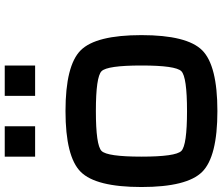

<svg xmlns="http://www.w3.org/2000/svg" viewBox="-82 -832 915 790"><g transform="rotate(-90 375.0 -437.5)"><path d="M500 -312.5Q500 -453.1 476.6 -476.6Q453.1 -500 312.5 -500Q171.9 -500 148.4 -476.6Q125 -453.1 125 -312.5Q125 -171.9 148.4 -148.4Q171.9 -125 312.5 -125Q453.1 -125 476.6 -148.4Q500 -171.9 500 -312.5ZM625 -312.5Q625 -125 562.5 -62.5Q500 0 312.5 0Q125 0 62.5 -62.5Q0 -125 0 -312.5Q0 -500 62.5 -562.5Q125 -625 312.5 -625Q500 -625 562.5 -562.5Q625 -500 625 -312.5ZM500 -875V-750H375V-875ZM250 -875V-750H125V-875Z"/></g></svg>

Font: CraftyPE
Style: Regular
Weight: 400
Designer: Erek Butcher
Foundry: Haunted Coop
Version: Version 0.018;April 4, 2024;FontCreator 15.0.0.2962 64-bit